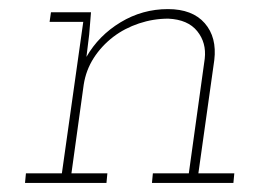

<svg xmlns="http://www.w3.org/2000/svg" viewBox="-20 -402 568 422"><path d="M316 -21 314 0H493L495 -21H416L451 -270Q457 -320 430 -351Q403 -382 349 -382Q293 -382 245 -353Q197 -324 170 -277Q172 -291 173 -301.5Q174 -312 176 -326L180 -375H92L89 -354H163L116 -21H37L35 0H214L216 -21H137L164 -216Q169 -248 186 -274.5Q203 -301 229 -321Q254 -340 285.5 -350.5Q317 -361 350 -361Q393 -359 413.5 -333.5Q434 -308 430 -273L395 -21Z"/></svg>

Font: Josefin Slab Thin ExtraLight
Style: Italic
Weight: 250
Italic angle: -12°
Version: Version 2.000